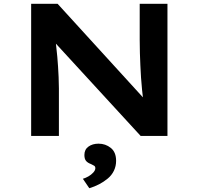

<svg xmlns="http://www.w3.org/2000/svg" viewBox="-20 -720 1052 1017"><path d="M145 0V-700H285L762 -177H740Q736 -211 732.5 -244Q729 -277 727 -309Q725 -341 723.5 -373.5Q722 -406 721 -439.5Q720 -473 720 -509V-700H867V0H725L240 -528L272 -527Q275 -499 278 -472Q281 -445 283.5 -419.5Q286 -394 287.5 -367Q289 -340 290.5 -312Q292 -284 292 -252V0ZM453 277 419 227Q433 223 448 214.5Q463 206 474 194Q485 182 485 171Q485 162 479 158Q473 154 462 149Q445 143 436 132.5Q427 122 427 101Q427 72 448.5 56.5Q470 41 502 41Q539 41 567 63.5Q595 86 595 132Q595 160 583.5 184Q572 208 551 225.5Q530 243 505 256Q480 269 453 277Z"/></svg>

Font: Lexend Mega SemiBold
Style: Regular
Weight: 600
Designer: Bonnie Shaver-Troup, Thomas Jockin
Foundry: Lexend
Version: Version 1.007